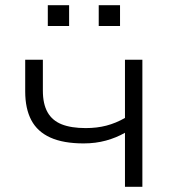

<svg xmlns="http://www.w3.org/2000/svg" viewBox="-20 -719 669 739"><path d="M461 0V-208Q428 -189 388 -178Q348 -167 302 -167Q224 -167 174 -189.5Q124 -212 100.5 -256.5Q77 -301 77 -367V-489H145V-370Q145 -319 163 -287Q181 -255 217.5 -240.5Q254 -226 310 -226Q353 -226 389.5 -235.5Q426 -245 461 -265V-489H528V0ZM360 -619V-699H442V-619ZM164 -619V-699H246V-619Z"/></svg>

Font: Nunito Sans 10pt SemiExpanded Light
Style: Regular
Weight: 300
Width: 6
Designer: Vernon Adams
Foundry: Vernon Adams
Version: Version 3.101;gftools[0.9.27]